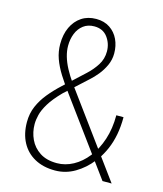

<svg xmlns="http://www.w3.org/2000/svg" viewBox="-110 -804 757 894"><g transform="rotate(15 268.5 -356.5)"><path d="M167 -376.5 266.1 -468.3Q292.5 -492.7 311.3 -522.2Q330.1 -551.8 330.1 -587.9Q330.1 -626 307.9 -656Q285.6 -686 243.7 -686Q212.9 -686 191.4 -669.7Q169.9 -653.3 159.2 -626.5Q148.4 -599.6 148.4 -566.9Q148.4 -542.5 156 -516.1Q163.6 -489.7 178.5 -461.7Q193.4 -433.6 214.8 -403.3L510.3 0H466.3L210 -349.6Q179.2 -391.1 157 -426.5Q134.8 -461.9 122.8 -495.6Q110.8 -529.3 110.8 -565.4Q110.8 -612.3 127.2 -647.2Q143.6 -682.1 173.3 -701.9Q203.1 -721.7 243.7 -721.7Q282.2 -721.7 309.6 -703.4Q336.9 -685.1 351.1 -654.8Q365.2 -624.5 365.2 -587.9Q365.2 -557.6 352.8 -530.3Q340.3 -502.9 322 -480.5Q303.7 -458 285.2 -441.9L180.2 -345.7Q142.1 -306.6 123.3 -275.6Q104.5 -244.6 98.4 -220Q92.3 -195.3 92.3 -174.8Q92.3 -135.7 108.2 -101.8Q124 -67.9 156.5 -46.6Q189 -25.4 238.8 -25.4Q279.3 -25.4 317.1 -45.9Q355 -66.4 384.8 -104.5Q414.6 -142.6 431.9 -195.3Q449.2 -248 449.2 -312.5H483.9Q483.9 -267.1 476.6 -228.5Q469.2 -189.9 455.1 -157Q440.9 -124 420.9 -95.7Q417.5 -91.3 416.7 -90.3Q416 -89.4 412.1 -85Q378.9 -42.5 334.5 -16.4Q290 9.8 238.8 9.8Q182.1 9.8 140.9 -12.9Q99.6 -35.6 77.4 -77.1Q55.2 -118.7 55.2 -174.8Q55.2 -216.3 70.3 -251.2Q85.4 -286.1 110.8 -317.1Q136.2 -348.1 167 -376.5Z"/></g></svg>

Font: Roboto Condensed ExtraLight
Style: Regular
Weight: 250
Designer: Christian Robertson
Foundry: Google
Version: Version 3.008; 2023